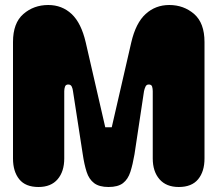

<svg xmlns="http://www.w3.org/2000/svg" viewBox="-20 -748 870 768"><path d="M134 0Q82 0 57 -31Q32 -62 32 -114V-580Q32 -656 73.5 -692Q115 -728 173 -728Q228 -728 266.5 -692Q305 -656 323 -578L401 -239H427L505 -578Q523 -656 562.5 -692Q602 -728 657 -728Q715 -728 756.5 -692Q798 -656 798 -580V-114Q798 -62 772.5 -31Q747 0 695 0Q645 0 618 -31Q591 -62 591 -114V-383Q591 -393 588.5 -401.5Q586 -410 575 -410Q566 -410 562 -401.5Q558 -393 556 -383L518 -131Q511 -90 501.5 -60.5Q492 -31 472 -15.5Q452 0 414 0Q377 0 356.5 -15.5Q336 -31 326.5 -60.5Q317 -90 311 -131L272 -383Q271 -393 267 -401.5Q263 -410 253 -410Q243 -410 240 -401.5Q237 -393 237 -383V-114Q237 -62 210.5 -31Q184 0 134 0Z"/></svg>

Font: Bagel Fat One
Style: Regular
Weight: 400
Designer: Kyung-won Kim
Foundry: JAMO
Version: Version 1.000; ttfautohint (v1.8.4.7-5d5b);gftools[0.9.28]